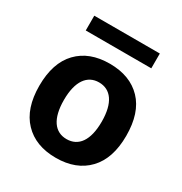

<svg xmlns="http://www.w3.org/2000/svg" viewBox="-167 -831 911 960"><g transform="rotate(30 289.0 -351.0)"><path d="M289.6 -537.6C210.9 -537.6 149.9 -514.2 105.5 -467.8C61 -421.4 38.6 -354 38.6 -266.1C38.6 -178.7 61 -111.3 105.5 -64.9C149.9 -18.1 211.4 5.4 289.6 5.4C367.7 5.4 429.2 -18.1 473.6 -64.9C518.1 -111.3 540.5 -178.7 540.5 -266.1C540.5 -354 518.6 -421.4 474.1 -467.8C429.7 -514.2 368.2 -537.6 289.6 -537.6ZM289.6 -429.7C357.4 -429.7 398.9 -375 398.9 -266.1C398.9 -157.2 357.9 -102.5 289.6 -102.5C221.7 -102.5 180.7 -157.2 180.7 -266.1C180.7 -375 222.7 -429.7 289.6 -429.7ZM101.6 -706.5V-621.1H480V-706.5Z"/></g></svg>

Font: Estedad Bold
Style: Regular
Weight: 700
Designer: Amin Abedi
Version: Version 7.3